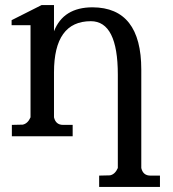

<svg xmlns="http://www.w3.org/2000/svg" viewBox="-20 -540 684 761"><path d="M194 -520H145L26 -460V-440H101V-75Q90 -50 70 -46L27 -45V0H268V-45H230Q201 -45 194 -75V-253Q194 -456 340 -456Q447 -456 447 -244V126Q436 151 416 155L373 156V201H614V156H576Q547 156 540 126V-264Q540 -510 347 -511Q231 -511 194 -416Z"/></svg>

Font: Sawarabi Mincho
Style: Regular
Weight: 400
Version: Version 1.082; ttfautohint (v1.8.4.7-5d5b)